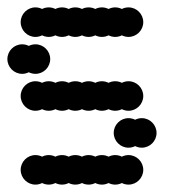

<svg xmlns="http://www.w3.org/2000/svg" viewBox="-20 -500 472 520"><path d="M36 -40C36 -18 54 0 76 0C82.5 0 88.6 -1.6 94 -4.3C99.4 -1.6 105.5 0 112 0C118.5 0 124.6 -1.6 130 -4.3C135.4 -1.6 141.5 0 148 0C154.5 0 160.6 -1.6 166 -4.3C171.4 -1.6 177.5 0 184 0C190.5 0 196.6 -1.6 202 -4.3C207.4 -1.6 213.5 0 220 0C226.5 0 232.6 -1.6 238 -4.3C243.4 -1.6 249.5 0 256 0C262.5 0 268.6 -1.6 274 -4.3C279.4 -1.6 285.5 0 292 0C298.5 0 304.6 -1.6 310 -4.3C315.4 -1.6 321.5 0 328 0C350 0 368 -18 368 -40C368 -62 350 -80 328 -80C321.5 -80 315.4 -78.4 310 -75.7C304.6 -78.4 298.5 -80 292 -80C285.5 -80 279.4 -78.4 274 -75.7C268.6 -78.4 262.5 -80 256 -80C249.5 -80 243.4 -78.4 238 -75.7C232.6 -78.4 226.5 -80 220 -80C213.5 -80 207.4 -78.4 202 -75.7C196.6 -78.4 190.5 -80 184 -80C177.5 -80 171.4 -78.4 166 -75.7C160.6 -78.4 154.5 -80 148 -80C141.5 -80 135.4 -78.4 130 -75.7C124.6 -78.4 118.5 -80 112 -80C105.5 -80 99.4 -78.4 94 -75.7C88.6 -78.4 82.5 -80 76 -80C54 -80 36 -62 36 -40ZM288 -140C288 -118 306 -100 328 -100C334.5 -100 340.6 -101.6 346 -104.3C351.4 -101.6 357.5 -100 364 -100C386 -100 404 -118 404 -140C404 -162 386 -180 364 -180C357.5 -180 351.4 -178.4 346 -175.7C340.6 -178.4 334.5 -180 328 -180C306 -180 288 -162 288 -140ZM36 -240C36 -218 54 -200 76 -200C82.5 -200 88.6 -201.6 94 -204.3C99.4 -201.6 105.5 -200 112 -200C118.5 -200 124.6 -201.6 130 -204.3C135.4 -201.6 141.5 -200 148 -200C154.5 -200 160.6 -201.6 166 -204.3C171.4 -201.6 177.5 -200 184 -200C190.5 -200 196.6 -201.6 202 -204.3C207.4 -201.6 213.5 -200 220 -200C226.5 -200 232.6 -201.6 238 -204.3C243.4 -201.6 249.5 -200 256 -200C262.5 -200 268.6 -201.6 274 -204.3C279.4 -201.6 285.5 -200 292 -200C298.5 -200 304.6 -201.6 310 -204.3C315.4 -201.6 321.5 -200 328 -200C350 -200 368 -218 368 -240C368 -262 350 -280 328 -280C321.5 -280 315.4 -278.4 310 -275.7C304.6 -278.4 298.5 -280 292 -280C285.5 -280 279.4 -278.4 274 -275.7C268.6 -278.4 262.5 -280 256 -280C249.5 -280 243.4 -278.4 238 -275.7C232.6 -278.4 226.5 -280 220 -280C213.5 -280 207.4 -278.4 202 -275.7C196.6 -278.4 190.5 -280 184 -280C177.5 -280 171.4 -278.4 166 -275.7C160.6 -278.4 154.5 -280 148 -280C141.5 -280 135.4 -278.4 130 -275.7C124.6 -278.4 118.5 -280 112 -280C105.5 -280 99.4 -278.4 94 -275.7C88.6 -278.4 82.5 -280 76 -280C54 -280 36 -262 36 -240ZM0 -340C0 -318 18 -300 40 -300C46.5 -300 52.6 -301.6 58 -304.3C63.4 -301.6 69.5 -300 76 -300C98 -300 116 -318 116 -340C116 -362 98 -380 76 -380C69.5 -380 63.4 -378.4 58 -375.7C52.6 -378.4 46.5 -380 40 -380C18 -380 0 -362 0 -340ZM36 -440C36 -418 54 -400 76 -400C82.5 -400 88.6 -401.6 94 -404.3C99.4 -401.6 105.5 -400 112 -400C118.5 -400 124.6 -401.6 130 -404.3C135.4 -401.6 141.5 -400 148 -400C154.5 -400 160.6 -401.6 166 -404.3C171.4 -401.6 177.5 -400 184 -400C190.5 -400 196.6 -401.6 202 -404.3C207.4 -401.6 213.5 -400 220 -400C226.5 -400 232.6 -401.6 238 -404.3C243.4 -401.6 249.5 -400 256 -400C262.5 -400 268.6 -401.6 274 -404.3C279.4 -401.6 285.5 -400 292 -400C298.5 -400 304.6 -401.6 310 -404.3C315.4 -401.6 321.5 -400 328 -400C350 -400 368 -418 368 -440C368 -462 350 -480 328 -480C321.5 -480 315.4 -478.4 310 -475.7C304.6 -478.4 298.5 -480 292 -480C285.5 -480 279.4 -478.4 274 -475.7C268.6 -478.4 262.5 -480 256 -480C249.5 -480 243.4 -478.4 238 -475.7C232.6 -478.4 226.5 -480 220 -480C213.5 -480 207.4 -478.4 202 -475.7C196.6 -478.4 190.5 -480 184 -480C177.5 -480 171.4 -478.4 166 -475.7C160.6 -478.4 154.5 -480 148 -480C141.5 -480 135.4 -478.4 130 -475.7C124.6 -478.4 118.5 -480 112 -480C105.5 -480 99.4 -478.4 94 -475.7C88.6 -478.4 82.5 -480 76 -480C54 -480 36 -462 36 -440Z"/></svg>

Font: Dotrice Condensed
Style: Bold
Weight: 700
Width: 2
Monospace: yes
Designer: Paul Flo Williams
Foundry: His Deeds Are Dust
Version: Version 1.001